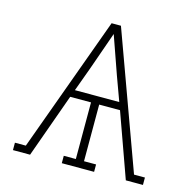

<svg xmlns="http://www.w3.org/2000/svg" viewBox="-107 -844 964 953"><g transform="rotate(15 375.0 -367.5)"><path d="M41 0V-38H97L351 -735H399L653 -38H709V0H621L503 -329H396V-38H458V0H292V-38H354V-329H247L129 0ZM489 -367 444 -490Q427 -539 409.5 -588Q392 -637 375 -686Q358 -637 340.5 -588Q323 -539 306 -490L261 -367Z"/></g></svg>

Font: Iosevka Etoile Extralight
Style: Regular
Weight: 200
Designer: Belleve Invis
Foundry: Belleve Invis
Version: Version 22.1.2; ttfautohint (v1.8.4)